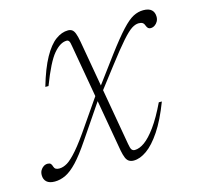

<svg xmlns="http://www.w3.org/2000/svg" viewBox="-113 -546 659 638"><g transform="rotate(-15 216.5 -227.0)"><path d="M225 -230.5 211.5 -218 128 -95Q100.5 -54 79 -31.2Q57.5 -8.5 38.8 0.5Q20 9.5 1 9.5Q-17.5 9.5 -26.8 1Q-36 -7.5 -36 -22Q-36 -31.5 -32 -38.5Q-28 -45.5 -21.5 -49.8Q-15 -54 -7.5 -54Q-0.5 -54 3 -50.5Q6.5 -47 8 -40.5Q10 -34 14.5 -31.2Q19 -28.5 26.5 -28.5Q40 -28.5 54.5 -37.2Q69 -46 90.5 -70.8Q112 -95.5 144.5 -143.5L211 -240L226 -252.5L298 -349.5Q334 -397.5 357 -422.2Q380 -447 397 -455.8Q414 -464.5 431.5 -464.5Q450.5 -464.5 459.8 -456Q469 -447.5 469 -432Q469 -423.5 465 -416.2Q461 -409 454.5 -404.8Q448 -400.5 440.5 -400.5Q435 -400.5 431.8 -403.5Q428.5 -406.5 426 -413Q423.5 -420.5 418.8 -423.5Q414 -426.5 405.5 -426.5Q394.5 -426.5 381.8 -418.5Q369 -410.5 347 -385.8Q325 -361 286 -310ZM413 -155.5Q390.5 -96.5 366 -60Q341.5 -23.5 317.8 -6.8Q294 10 272.5 10Q263 10 256.2 5.8Q249.5 1.5 245.5 -8.2Q241.5 -18 238.5 -33.5L172.5 -410Q170.5 -424 167.5 -428.2Q164.5 -432.5 159.5 -432.5Q137.5 -432.5 114.5 -405.5Q91.5 -378.5 62.5 -302.5H51.5Q69 -362.5 88.8 -398Q108.5 -433.5 129.8 -449Q151 -464.5 172.5 -464.5Q180.5 -464.5 186.2 -460.8Q192 -457 196 -446.8Q200 -436.5 203.5 -417L268 -48.5Q270.5 -33 274.2 -28Q278 -23 285 -23Q300.5 -23 318.8 -36Q337 -49 358.2 -78.2Q379.5 -107.5 402.5 -155.5Z"/></g></svg>

Font: Newsreader 36pt ExtraLight
Style: Italic
Weight: 250
Italic angle: -17°
Designer: Hugues Gentile
Foundry: Production Type
Version: Version 1.003